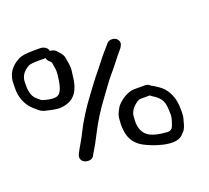

<svg xmlns="http://www.w3.org/2000/svg" viewBox="-132 -776 1032 946"><g transform="rotate(-20 383.5 -303.0)"><path d="M213.6 -163.9C197.4 -130.8 181.1 -108.5 167.3 -79.8L163.6 -70.8C158.8 -56.2 165.4 -39.8 184.1 -32.8C203.2 -26.5 222.2 -31.7 228.6 -45.2L233.4 -53.9C242.8 -71.1 248 -76.7 260.1 -99.6L284.1 -145.2C310 -196.8 343.2 -249.5 384.1 -303.7C404.2 -330.3 430.4 -368.9 451.2 -392.6C484.5 -430.5 499.9 -454.9 537.8 -499.1L538 -499.4L543.3 -509.3C551.7 -523.3 544.7 -540.2 531.9 -548.3C519.4 -555.8 496.9 -556.3 486 -542.7L477.5 -532.8C471.8 -526.2 463.5 -516.7 452.7 -504.4C430.5 -479.1 410.4 -450.2 389.6 -425.7C367.8 -400.1 340.3 -361.5 320.5 -335.3C276.4 -276.8 240.8 -219.7 213.6 -163.9ZM590.8 -284.5H534C489.6 -284.5 448.6 -248.4 434.6 -229.1L434.4 -228.7L434.1 -228.3C421.2 -206.2 413.8 -189.7 413.1 -176.4C411.9 -150.2 408.1 -139.3 414.5 -101C420.5 -65 440.5 -35.5 475.4 -15.7C515.6 7.2 629.9 50.7 671.9 10.1C677.2 5 682 0 686.4 -4.9C700.7 -20.6 703.4 -42.8 709.4 -62.1C716.9 -86.6 713.4 -111.5 713.1 -135.1L713.1 -135.6L713 -136.1C708.2 -186.9 687.2 -227.3 648.4 -253.1L630.3 -264.7C625.3 -267.8 622.2 -269.7 616.5 -271.8C610.9 -278.7 600.7 -284.5 590.8 -284.5ZM606.7 -219.6C633.7 -203.4 655.2 -182.4 656.9 -140.6C658.1 -112 660.7 -102.1 653.9 -78.4L645.7 -53.9C639.4 -34.9 628.5 -28.4 609 -30.4C534.1 -36.2 493 -54.8 483.8 -110.5C480.3 -131.2 482.8 -142.7 483.8 -162.6C486.4 -182.4 498.1 -201.4 521.4 -219.1C532.2 -227.3 540.3 -229.5 543.2 -229.5H593.8C597 -226.4 601.8 -222.5 606.7 -219.6ZM180.7 -562.9 181.2 -562.3 192.4 -550.9C193.6 -549.6 195.1 -547.8 195.9 -546.6L201.3 -514.5C204.6 -494.3 200.9 -482.1 199.7 -464C194.8 -423.2 184.3 -397.4 173.4 -387.7C163.4 -378.8 146.7 -375.3 116.2 -381.6C87.5 -389.1 87.4 -385.7 65.1 -406.8L64.5 -407.4L63.8 -407.9C52 -417 43 -432.2 38.9 -457C37.9 -463.2 37.3 -470 37.3 -477.4L37.3 -501.4C37.8 -531.2 52.8 -554.9 86 -572.8C92.1 -575.3 110.6 -578 139.8 -578H173.8C174.5 -572.9 176.8 -567.7 180.7 -562.9ZM205.4 -606C202.7 -621.7 184 -633 165.4 -633H130.6C94.6 -633 68.3 -629.7 52.7 -621.8C6 -598.5 -18.7 -561.2 -18 -511.4C-17.8 -495.6 -19.6 -477.7 -16.1 -457C-10.4 -422.7 5.3 -392.8 30.8 -369.1L31 -368.9L52.8 -350.2C62.4 -342 73.7 -336.7 85.8 -334.3C103.7 -330.7 118.2 -326.2 140.9 -323.3C174.4 -319.4 211.2 -331.8 227.1 -346.6C252.1 -366.8 265.9 -402.9 270.5 -453C272.1 -470.5 277.4 -482.9 272.5 -512.5L266.6 -547.5C264.9 -558.1 257.5 -569.1 247.6 -579.7L238 -590.7C231.5 -597.6 222.6 -601.6 213.3 -603.2C210.8 -603.6 208.1 -603.9 205.6 -604C205.5 -605.2 205.5 -605 205.4 -606Z"/></g></svg>

Font: MewTooHand
Style: BdWideLta
Weight: 400
Designer: Mew Too, Robert Jablonski
Version: Version 0.77